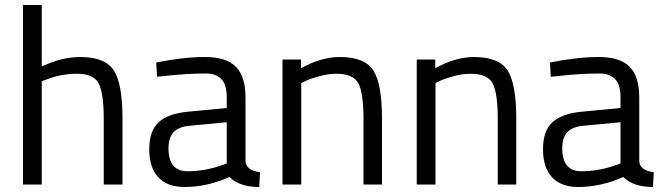

<svg xmlns="http://www.w3.org/2000/svg" viewBox="-20 -738 2653 768"><path d="M147 0H72V-718H147V-472Q227 -510 301 -510Q401 -510 435.5 -456Q470 -402 470 -264V0H395V-262Q395 -366 374.5 -404.5Q354 -443 288 -443Q225 -443 166 -420L147 -413Z M962 -349V-93Q965 -56 1020 -49L1017 10Q938 10 898 -30Q808 10 718 10Q649 10 613 -29Q577 -68 577 -141Q577 -214 614 -248.5Q651 -283 730 -291L887 -306V-349Q887 -400 865 -422Q843 -444 805 -444Q725 -444 639 -434L608 -431L605 -488Q715 -510 800 -510Q885 -510 923.5 -471Q962 -432 962 -349ZM654 -145Q654 -53 730 -53Q798 -53 864 -76L887 -84V-249L739 -235Q694 -231 674 -209Q654 -187 654 -145Z M1185 0H1110V-500H1184V-465Q1265 -510 1339 -510Q1439 -510 1473.5 -456Q1508 -402 1508 -264V0H1434V-262Q1434 -366 1413.5 -404.5Q1393 -443 1326 -443Q1294 -443 1258.5 -433.5Q1223 -424 1204 -415L1185 -406Z M1722 0H1647V-500H1721V-465Q1802 -510 1876 -510Q1976 -510 2010.5 -456Q2045 -402 2045 -264V0H1971V-262Q1971 -366 1950.5 -404.5Q1930 -443 1863 -443Q1831 -443 1795.5 -433.5Q1760 -424 1741 -415L1722 -406Z M2537 -349V-93Q2540 -56 2595 -49L2592 10Q2513 10 2473 -30Q2383 10 2293 10Q2224 10 2188 -29Q2152 -68 2152 -141Q2152 -214 2189 -248.5Q2226 -283 2305 -291L2462 -306V-349Q2462 -400 2440 -422Q2418 -444 2380 -444Q2300 -444 2214 -434L2183 -431L2180 -488Q2290 -510 2375 -510Q2460 -510 2498.5 -471Q2537 -432 2537 -349ZM2229 -145Q2229 -53 2305 -53Q2373 -53 2439 -76L2462 -84V-249L2314 -235Q2269 -231 2249 -209Q2229 -187 2229 -145Z"/></svg>

Font: Titillium Web
Style: Regular
Weight: 400
Version: Version 1.002;PS 57.000;hotconv 1.0.70;makeotf.lib2.5.55311